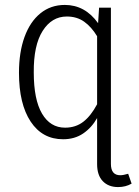

<svg xmlns="http://www.w3.org/2000/svg" viewBox="-20 -554 564 779"><path d="M514 191Q490 205 459 205Q420 205 397 181Q374 157 374 112V-75Q352 -36 317.5 -12.5Q283 11 236 11Q152 11 104.5 -60.5Q57 -132 57 -259Q57 -342 79.5 -404Q102 -466 144 -500Q186 -534 243 -534Q325 -534 378 -460L382 -523H430V111Q430 157 468 157Q480 157 500 151ZM374 -131V-407Q351 -445 321.5 -466Q292 -487 251 -487Q190 -487 153 -428.5Q116 -370 117 -260Q117 -150 150.5 -93Q184 -36 244 -36Q287 -36 318 -60Q349 -84 374 -131Z"/></svg>

Font: Fira Sans Condensed Light
Style: Regular
Weight: 300
Width: 3
Designer: bBox Type GmbH & Carrois Corporate GbR & Edenspiekermann AG
Foundry: bBox Type GmbH & Carrois Corporate GbR & Edenspiekermann AG
Version: Version 4.301